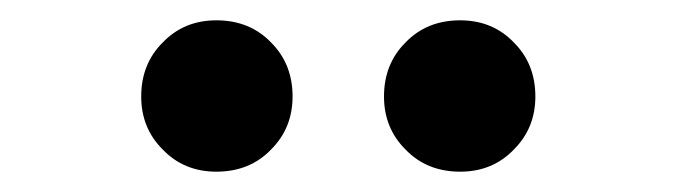

<svg xmlns="http://www.w3.org/2000/svg" viewBox="-20 -820 666 189"><path d="M140 -673Q119 -694 119 -725Q119 -757 140 -778Q161 -800 193 -800Q226 -800 247 -778Q268 -757 268 -725Q268 -694 247 -673Q226 -651 193 -651Q161 -651 140 -673ZM379 -673Q358 -694 358 -725Q358 -757 379 -778Q400 -800 433 -800Q465 -800 486 -778Q507 -757 507 -725Q507 -694 486 -673Q465 -651 433 -651Q400 -651 379 -673Z"/></svg>

Font: Noto Sans Tobesmart edit
Style: Bold
Weight: 700
Designer: Ryoko NISHIZUKA  (kana & ideographs); Paul D. Hunt (Latin, Greek & Cyrillic); Wenlong ZHANG  (bopomofo); Sandoll Communi
Foundry: Adobe Systems Incorporated
Version: Version 1.005 Oct 7, 2021